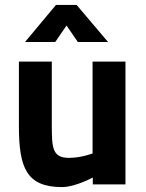

<svg xmlns="http://www.w3.org/2000/svg" viewBox="-20 -751 593 782"><path d="M205 -580 251 -647 297 -580H420L292 -731H208L82 -580ZM491 0H358V-28C358 -28 286 11 233 11C87 11 57 -69 57 -238V-500H191V-236C191 -147 195 -108 261 -108C311 -108 357 -126 357 -126V-500H491Z"/></svg>

Font: RazerF5
Style: Bold
Weight: 700
Foundry: Razer Inc.
Version: Version 2